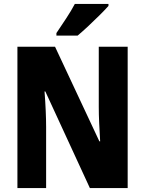

<svg xmlns="http://www.w3.org/2000/svg" viewBox="-20 -950 733 970"><path d="M625 0H434L209 -488H205Q209 -436 211 -390Q213 -344 213 -309V0H68V-714H258L482 -236H486Q483 -285 481 -329Q479 -373 479 -409V-714H625ZM528 -920Q512 -902 484.5 -874.5Q457 -847 427 -819Q397 -791 372 -770H265V-783Q290 -820 315 -858Q340 -896 358 -930H528Z"/></svg>

Font: Noto Sans Thai Cond ExtBd
Style: Regular
Weight: 800
Width: 3
Designer: Monotype Design Team
Foundry: Monotype Imaging Inc.
Version: Version 2.002; ttfautohint (v1.8.4.7-5d5b)